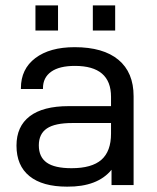

<svg xmlns="http://www.w3.org/2000/svg" viewBox="-20 -696 589 722"><path d="M482.4 -334V0H399.4V-57.6Q346.7 6.8 232.4 5.9Q139.6 5.9 90.8 -33.7Q42 -73.2 42 -148.4Q42 -220.7 91.8 -258.8Q141.6 -296.9 238.3 -296.9H397.5V-332Q397.5 -448.2 261.7 -448.2Q203.1 -448.2 172.4 -426.3Q141.6 -404.3 141.6 -364.3V-361.3H58.6V-364.3Q58.6 -436.5 112.8 -477.5Q167 -518.6 260.7 -518.6Q368.2 -518.6 425.3 -471.2Q482.4 -423.8 482.4 -334ZM397.5 -193.4V-233.4H252Q186.5 -233.4 156.2 -212.9Q126 -192.4 126 -149.4Q126 -105.5 155.8 -84.5Q185.5 -63.5 249 -63.5Q325.2 -63.5 361.3 -95.2Q397.5 -127 397.5 -193.4ZM113.3 -675.8H198.2V-581.1H113.3ZM329.1 -675.8H413.1V-581.1H329.1Z"/></svg>

Font: Dinish Expanded
Style: Regular
Weight: 400
Width: 7
Designer: Charles Nix
Foundry: Playbeing
Version: Version 2.005; ttfautohint (v1.8.3)